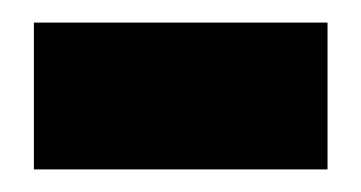

<svg xmlns="http://www.w3.org/2000/svg" viewBox="-20 54 320 170"><path d="M270 204H10V74H270Z"/></svg>

Font: Tilda Sans Black
Style: Regular
Weight: 900
Designer: ParaType Ltd
Foundry: ParaType Ltd
Version: Version 1.009